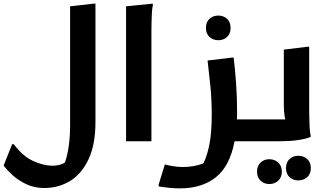

<svg xmlns="http://www.w3.org/2000/svg" viewBox="-58 -780 1814 1060"><path d="M18 16Q68 83 125.5 109Q183 135 233 135Q271 135 300 118Q314 81 321.5 26.5Q329 -28 329 -85V-745L459 -760H469V-107Q469 18 431 99Q393 180 329 219Q265 258 186 258Q132 258 87.5 237Q43 216 11.5 187Q-20 158 -38 134L9 16Z M638 -745 785 -760 786 -752Q782 -734 780.5 -707Q779 -680 778.5 -652Q778 -624 778 -604V0H638Z M852 128Q875 134 900.5 138Q926 142 953 142Q984 142 1013 136.5Q1042 131 1065 122Q1086 80 1098.5 15Q1111 -50 1111 -147Q1111 -231 1103.5 -305Q1096 -379 1088 -446L1222 -462H1232Q1240 -395 1245.5 -319Q1251 -243 1251 -156Q1251 -138 1250 -121H1394V-20L1374 0H1237Q1211 137 1134 198.5Q1057 260 934 260Q908 260 881 257.5Q854 255 836 252Q818 249 818 249V239ZM1147 -558Q1118 -558 1098.5 -576Q1079 -594 1079 -626Q1079 -658 1098.5 -676Q1118 -694 1147 -694Q1176 -694 1195.5 -676Q1215 -658 1215 -626Q1215 -594 1195.5 -576Q1176 -558 1147 -558Z M1374 0V-101L1394 -121H1517Q1509 -153 1509 -203V-506L1640 -522H1649V-180Q1649 -160 1649.5 -132Q1650 -104 1651.5 -77Q1653 -50 1657 -32V-24Q1627 -12 1583 -6Q1539 0 1476 0ZM1521 148Q1521 116 1540.5 98Q1560 80 1589 80Q1618 80 1638 98Q1658 116 1658 148Q1658 180 1638 198Q1618 216 1589 216Q1560 216 1540.5 198Q1521 180 1521 148ZM1361 168Q1361 136 1380.5 117.5Q1400 99 1429 99Q1458 99 1478 117.5Q1498 136 1498 168Q1498 199 1478 217.5Q1458 236 1429 236Q1400 236 1380.5 217.5Q1361 199 1361 168Z"/></svg>

Font: Kufam SemiBold
Style: Regular
Weight: 600
Designer: Wael Morcos, Artur Schmal
Foundry: Original Type
Version: Version 1.300; ttfautohint (v1.8.3)